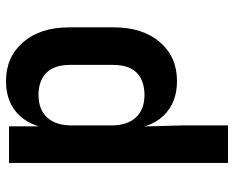

<svg xmlns="http://www.w3.org/2000/svg" viewBox="-90 -680 780 640"><g transform="rotate(90 300.0 -360.0)"><path d="M250.4 10Q170.2 10 120.7 -47Q71.2 -104.1 71.2 -200.4V-349.1Q71.2 -445.9 120.5 -503Q169.8 -560 250.4 -560Q323.7 -560 366.9 -513.6Q410.1 -467.3 410.1 -386.6L373.1 -439.1H401.9L398.1 -575.9V-730H523.2V0H401V-110.9H373.1L409.2 -163.4Q409.2 -82.9 366.5 -36.4Q323.7 10 250.4 10ZM296.8 -98.4Q345.2 -98.4 371.7 -127.3Q398.1 -156.1 398.1 -208.8V-341.2Q398.1 -393.9 371.7 -422.7Q345.2 -451.6 296.8 -451.6Q249.2 -451.6 222.7 -425.9Q196.3 -400.2 196.3 -346.2V-203.8Q196.3 -150.8 222.7 -124.6Q249.2 -98.4 296.8 -98.4Z"/></g></svg>

Font: Pitagon Sans Mono
Style: Regular
Weight: 400
Monospace: yes
Designer: Travis Tran
Foundry: Pitagon
Version: Version 1.001;gftools[0.9.26]